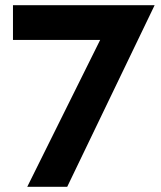

<svg xmlns="http://www.w3.org/2000/svg" viewBox="-20 -720 619 740"><path d="M30 -566V-700H576L239 0H85L366 -566Z"/></svg>

Font: Von Semi
Style: Regular
Weight: 600
Version: Version 4.000; ttfautohint (v1.8.4.7-5d5b)